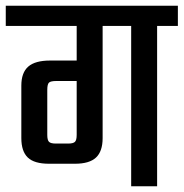

<svg xmlns="http://www.w3.org/2000/svg" viewBox="-40 -646 637 666"><path d="M-20 -626H577V-556H505V0H415V-556H316V-167Q316 -121 293 -99.5Q270 -78 220 -78H130Q79 -78 56.5 -99.5Q34 -121 34 -167V-349Q34 -394 58 -415Q82 -436 134 -436H226V-556H-20ZM226 -365H155Q136 -365 130 -359.5Q124 -354 124 -334V-178Q124 -160 130 -154Q136 -148 154 -148H196Q214 -148 220 -154Q226 -160 226 -178Z"/></svg>

Font: Teko Light
Style: Regular
Weight: 400
Version: Version 2.000;gftools[0.9.28.dev9+g7d2139d.d20230707]